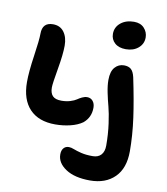

<svg xmlns="http://www.w3.org/2000/svg" viewBox="-105 -840 1030 1186"><g transform="rotate(10 410.0 -246.5)"><path d="M617.2 -577.1Q573.2 -577.1 548.1 -599.6Q522.9 -622.1 522.9 -657.2Q522.9 -699.2 555.7 -726.1Q588.4 -752.9 639.2 -752.9Q680.2 -752.9 703.1 -728Q726.1 -703.1 726.1 -668.9Q726.1 -629.4 695.6 -603.3Q665 -577.1 617.2 -577.1ZM268.1 -43.9Q164.1 -43.9 107.9 -103Q51.8 -162.1 51.8 -272Q51.8 -335.4 66.9 -438Q82 -540.5 82 -580.1Q82 -650.9 148.9 -650.9Q193.8 -650.9 218 -618.2Q242.2 -585.4 242.2 -533.2Q242.2 -478 225.6 -383.8Q209 -289.6 209 -265.1Q209 -230 225.8 -212.4Q242.7 -194.8 280.8 -194.8Q311.5 -194.8 336.4 -202.6Q361.3 -210.4 374.3 -219.5Q387.2 -228.5 403.3 -236.3Q419.4 -244.1 435.1 -244.1Q457 -244.1 470.5 -228Q483.9 -211.9 483.9 -186Q483.9 -125.5 439 -87.9Q408.2 -65.9 362.5 -54.9Q316.9 -43.9 268.1 -43.9ZM540 259.8Q443.4 259.8 387.7 222.9Q332 186 332 132.8Q332 107.4 344.2 93.3Q356.4 79.1 377 79.1Q391.1 79.1 409.2 86.4Q427.2 93.8 457.3 101.3Q487.3 108.9 530.8 108.9Q564.9 108.9 583.5 88.4Q602.1 67.9 602.1 30.8Q602.1 -41.5 593 -106.4Q584 -171.4 573.5 -210Q563 -248.5 554 -292.5Q544.9 -336.4 544.9 -371.1Q544.9 -425.3 567.9 -451.2Q590.8 -477.1 625 -477.1Q652.8 -477.1 668.7 -463.6Q684.6 -450.2 692.9 -415Q722.2 -275.4 737.1 -167.5Q752 -59.6 752 40Q752 146.5 694.8 203.1Q637.7 259.8 540 259.8Z"/></g></svg>

Font: Shantell Sans Irregular
Style: Bold
Weight: 700
Designer: Stephen Nixon, Anya Danilova, Shantell Martin
Foundry: Arrow Type
Version: Version 1.006;[9816181b4]